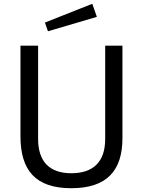

<svg xmlns="http://www.w3.org/2000/svg" viewBox="-20 -983 750 1013"><path d="M626 -742H535V-250C535 -127 470 -69 356 -69C243 -69 181 -129 181 -250V-742H88V-264C88 -86 166 10 356 10C545 10 626 -84 626 -254ZM217 -864 233 -818 491 -894 467 -963Z"/></svg>

Font: Cheyenne Sans
Style: Regular
Weight: 400
Designer: The Public Sans project authors (U.S. Web Design System), Libre Franklin designed by Pablo Impallari and Rodrigo Fuenzal
Foundry: The Cheyenne Sans Project Authors
Version: Version 2.007